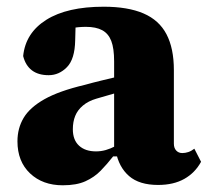

<svg xmlns="http://www.w3.org/2000/svg" viewBox="-20 -536 619 572"><path d="M167 16Q107 16 69.5 -19.5Q32 -55 32 -115Q32 -154 50.5 -185Q69 -216 112.5 -240.5Q156 -265 232 -283Q257 -290 282 -296Q307 -302 332 -308Q357 -314 381 -320V-276Q354 -267 324 -258.5Q294 -250 267 -242Q243 -235 227 -221.5Q211 -208 204 -190.5Q197 -173 197 -151Q197 -119 215.5 -102Q234 -85 266 -85Q281 -85 295 -89Q309 -93 324.5 -101Q340 -109 359 -121L364 -70H317Q299 -47 280 -27.5Q261 -8 234.5 4Q208 16 167 16ZM451 15Q395 15 364.5 -11.5Q334 -38 325 -85L320 -87V-353Q320 -392 311.5 -414Q303 -436 284.5 -446Q266 -456 236 -456Q214 -456 192.5 -452Q171 -448 147 -441L206 -490L204 -416Q203 -360 179.5 -336Q156 -312 125 -312Q94 -312 75 -326.5Q56 -341 49 -369Q56 -438 118 -477Q180 -516 289 -516Q361 -516 407.5 -496Q454 -476 476 -434Q498 -392 498 -327V-108Q498 -95 505 -87.5Q512 -80 523 -80Q532 -80 541 -83Q550 -86 559 -93L579 -54Q561 -21 529 -3Q497 15 451 15Z"/></svg>

Font: Source Serif 4 ExtraBold
Style: Regular
Weight: 800
Designer: Frank Grießhammer
Foundry: Adobe Systems Incorporated
Version: Version 4.004;hotconv 1.0.116;makeotfexe 2.5.65601